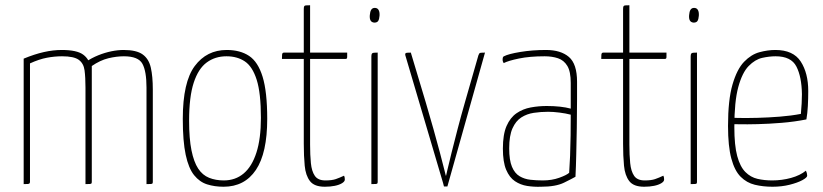

<svg xmlns="http://www.w3.org/2000/svg" viewBox="-20 -700 3131 730"><path d="M70 0V-477Q111 -494 146.5 -502Q182 -510 215 -510Q272 -510 296 -492.5Q320 -475 324.5 -443.5Q329 -412 329 -368V-10Q329 -5 328 -3Q327 -1 322 -0.5Q317 0 305 0V-367Q305 -406 301.5 -432.5Q298 -459 279.5 -472.5Q261 -486 216 -486Q188 -486 158.5 -480.5Q129 -475 94 -459V-10Q94 -5 92.5 -3Q91 -1 86 -0.5Q81 0 70 0ZM305 0V-464Q329 -480 354 -490Q379 -500 403.5 -505Q428 -510 450 -510Q499 -510 522.5 -493Q546 -476 553.5 -442.5Q561 -409 561 -360V-10Q561 -5 560 -3Q559 -1 554 -0.5Q549 0 537 0V-367Q537 -429 521.5 -457.5Q506 -486 451 -486Q423 -486 392 -478.5Q361 -471 329 -449V-10Q329 -5 327.5 -3Q326 -1 321 -0.5Q316 0 305 0Z M830 10Q796 10 767.5 1Q739 -8 718 -34Q697 -60 686 -111.5Q675 -163 675 -248Q675 -388 720.5 -449Q766 -510 842 -510Q893 -510 927 -487.5Q961 -465 978.5 -408Q996 -351 996 -248Q996 -118 953 -54Q910 10 830 10ZM831 -14Q875 -14 906.5 -40.5Q938 -67 955 -120Q972 -173 972 -252Q972 -346 956 -396.5Q940 -447 911 -466.5Q882 -486 841 -486Q798 -486 766 -462.5Q734 -439 716.5 -385.5Q699 -332 699 -241Q699 -173 708 -128.5Q717 -84 733.5 -59Q750 -34 775 -24Q800 -14 831 -14Z M1215 10Q1175 10 1158.5 -11.5Q1142 -33 1138.5 -70Q1135 -107 1135 -153V-476H1052Q1052 -487 1052.5 -492Q1053 -497 1055 -498.5Q1057 -500 1060 -500H1135V-665Q1135 -673 1136.5 -676Q1138 -679 1143 -679.5Q1148 -680 1159 -680V-500H1300Q1300 -490 1300 -484.5Q1300 -479 1298.5 -477.5Q1297 -476 1294 -476H1159V-150Q1159 -111 1162 -80Q1165 -49 1177 -31.5Q1189 -14 1217 -14Q1242 -14 1256.5 -19Q1271 -24 1288 -32Q1290 -28 1290.5 -24.5Q1291 -21 1291 -17Q1291 -10 1280.5 -3.5Q1270 3 1253 6.5Q1236 10 1215 10Z M1392 0V-485Q1392 -493 1394 -496Q1396 -499 1401.5 -499.5Q1407 -500 1416 -500V-10Q1416 -5 1415 -3Q1414 -1 1409 -0.5Q1404 0 1392 0ZM1403 -614Q1393 -615 1389 -622Q1385 -629 1386 -642Q1387 -656 1391.5 -663Q1396 -670 1405 -670Q1415 -670 1419.5 -662Q1424 -654 1423 -640Q1422 -627 1418 -620.5Q1414 -614 1403 -614Z M1668 9Q1668 9 1664.5 -4.5Q1661 -18 1654 -40L1521 -490Q1520 -495 1521.5 -497Q1523 -499 1528 -499.5Q1533 -500 1542 -500L1599 -310Q1614 -259 1628 -209.5Q1642 -160 1652.5 -120Q1663 -80 1669 -56Q1675 -32 1675 -32H1676Q1676 -32 1681.5 -56Q1687 -80 1697 -120Q1707 -160 1720 -210Q1733 -260 1748 -312L1799 -490Q1801 -495 1802.5 -497Q1804 -499 1809 -499.5Q1814 -500 1824 -500L1681 9Q1681 9 1674.5 9Q1668 9 1668 9Z M2037 10Q2010 11 1984.5 7Q1959 3 1938 -11Q1917 -25 1904.5 -54.5Q1892 -84 1892 -135Q1892 -189 1906 -221Q1920 -253 1944 -269.5Q1968 -286 1998 -291.5Q2028 -297 2059 -297Q2085 -297 2108.5 -294.5Q2132 -292 2150 -287Q2150 -287 2150 -305.5Q2150 -324 2150 -347.5Q2150 -371 2150 -385Q2150 -428 2137 -449.5Q2124 -471 2101.5 -478.5Q2079 -486 2051 -486Q1994 -486 1953 -477.5Q1912 -469 1895 -460Q1893 -464 1892 -466.5Q1891 -469 1891 -473Q1891 -478 1892 -481.5Q1893 -485 1896 -486Q1913 -495 1958.5 -502.5Q2004 -510 2056 -510Q2112 -510 2143 -483.5Q2174 -457 2174 -389V-323Q2174 -266 2173 -213.5Q2172 -161 2171 -114.5Q2170 -68 2168 -28Q2156 -21 2124.5 -5.5Q2093 10 2037 10ZM2044 -14Q2078 -14 2106 -24Q2134 -34 2144 -43Q2146 -70 2147.5 -107Q2149 -144 2149.5 -185Q2150 -226 2150 -264Q2131 -269 2107 -272Q2083 -275 2064 -275Q2036 -275 2009.5 -271Q1983 -267 1962 -253.5Q1941 -240 1928.5 -212Q1916 -184 1916 -136Q1916 -91 1926.5 -66Q1937 -41 1955.5 -30Q1974 -19 1997 -16.5Q2020 -14 2044 -14Z M2429 10Q2389 10 2372.5 -11.5Q2356 -33 2352.5 -70Q2349 -107 2349 -153V-476H2266Q2266 -487 2266.5 -492Q2267 -497 2269 -498.5Q2271 -500 2274 -500H2349V-665Q2349 -673 2350.5 -676Q2352 -679 2357 -679.5Q2362 -680 2373 -680V-500H2514Q2514 -490 2514 -484.5Q2514 -479 2512.5 -477.5Q2511 -476 2508 -476H2373V-150Q2373 -111 2376 -80Q2379 -49 2391 -31.5Q2403 -14 2431 -14Q2456 -14 2470.5 -19Q2485 -24 2502 -32Q2504 -28 2504.5 -24.5Q2505 -21 2505 -17Q2505 -10 2494.5 -3.5Q2484 3 2467 6.5Q2450 10 2429 10Z M2606 0V-485Q2606 -493 2608 -496Q2610 -499 2615.5 -499.5Q2621 -500 2630 -500V-10Q2630 -5 2629 -3Q2628 -1 2623 -0.5Q2618 0 2606 0ZM2617 -614Q2607 -615 2603 -622Q2599 -629 2600 -642Q2601 -656 2605.5 -663Q2610 -670 2619 -670Q2629 -670 2633.5 -662Q2638 -654 2637 -640Q2636 -627 2632 -620.5Q2628 -614 2617 -614Z M2917 10Q2881 10 2850 2.5Q2819 -5 2796 -28Q2773 -51 2760.5 -97.5Q2748 -144 2748 -221Q2748 -320 2765 -378.5Q2782 -437 2809 -465Q2836 -493 2867.5 -501.5Q2899 -510 2928 -510Q2996 -510 3024.5 -466Q3053 -422 3053 -354Q3053 -325 3051.5 -297Q3050 -269 3046 -246Q3001 -237 2952 -233Q2903 -229 2861 -228Q2819 -227 2793 -227.5Q2767 -228 2767 -228V-252Q2767 -252 2793.5 -251.5Q2820 -251 2860.5 -252Q2901 -253 2945 -256.5Q2989 -260 3025 -267Q3027 -290 3028 -307Q3029 -324 3029 -342Q3028 -408 3008 -447Q2988 -486 2929 -486Q2905 -486 2878 -480Q2851 -474 2826.5 -449Q2802 -424 2787 -369Q2772 -314 2772 -217Q2772 -147 2783 -106.5Q2794 -66 2814 -46Q2834 -26 2860 -20Q2886 -14 2916 -14Q2953 -14 2987.5 -23.5Q3022 -33 3044 -51Q3047 -45 3048 -40Q3049 -35 3049 -32Q3049 -25 3030.5 -15Q3012 -5 2982 2.5Q2952 10 2917 10Z"/></svg>

Font: Yanone Kaffeesatz ExtraLight
Style: Regular
Weight: 200
Designer: Yanone (Cyrillic: Daniel Pouzeot, Huerta Tipografica, and Cyreal)
Foundry: Yanone
Version: Version 2.003